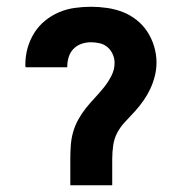

<svg xmlns="http://www.w3.org/2000/svg" viewBox="-20 -548 540 568"><path d="M188 0V-78Q188 -98 189.5 -118.5Q191 -139 196.5 -158Q202 -177 212 -195Q222 -213 234.5 -228.5Q247 -244 261 -259Q275 -274 287.5 -289.5Q300 -305 309.5 -323.5Q319 -342 319 -362Q319 -375 313.5 -387.5Q308 -400 298 -408.5Q288 -417 275 -420Q262 -423 249 -423Q235 -423 221.5 -418.5Q208 -414 198 -404Q188 -394 183.5 -380Q179 -366 179 -352Q179 -352 179 -351Q179 -350 179 -349H56Q55 -351 55 -353Q55 -355 55 -357Q55 -382 61.5 -405.5Q68 -429 81 -450Q94 -471 113 -486.5Q132 -502 154 -511.5Q176 -521 200.5 -524.5Q225 -528 249 -528Q273 -528 297 -524.5Q321 -521 343 -512.5Q365 -504 384 -489Q403 -474 416 -454Q429 -434 436 -410.5Q443 -387 443 -363Q443 -343 438 -323Q433 -303 424.5 -285Q416 -267 404.5 -250.5Q393 -234 379.5 -219Q366 -204 351.5 -189Q337 -174 327.5 -156.5Q318 -139 315 -118.5Q312 -98 312 -78V0Z"/></svg>

Font: Iosevka SS04 Extrabold
Style: Regular
Weight: 800
Monospace: yes
Designer: Belleve Invis
Foundry: Belleve Invis
Version: Version 19.0.0; ttfautohint (v1.8.4)